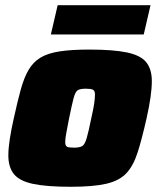

<svg xmlns="http://www.w3.org/2000/svg" viewBox="-20 -708 611 736"><path d="M251 8Q159 8 107 -3Q55 -14 33.5 -40.5Q12 -67 12 -112Q12 -139 17.5 -175Q23 -211 33 -255Q47 -319 59.5 -364.5Q72 -410 89.5 -440Q107 -470 135 -487Q163 -504 208.5 -511Q254 -518 322 -518Q414 -518 466.5 -507Q519 -496 540.5 -469.5Q562 -443 562 -397Q562 -344 542 -255Q524 -175 507.5 -123.5Q491 -72 464 -43.5Q437 -15 387 -3.5Q337 8 251 8ZM264 -142Q285 -142 295 -148Q305 -154 312 -177.5Q319 -201 330 -255Q338 -290 341 -311Q344 -332 344 -345Q344 -361 335.5 -364.5Q327 -368 309 -368Q288 -368 278.5 -362.5Q269 -357 262.5 -333Q256 -309 245 -255Q238 -219 234 -197.5Q230 -176 230 -164Q230 -148 238 -145Q246 -142 264 -142ZM175 -576 201 -688H557L531 -576Z"/></svg>

Font: Saira Black
Style: Italic
Weight: 900
Italic angle: -12°
Designer: Hector Gatti with collaboration of the Omnibus-Type team
Foundry: Omnibus-Type
Version: Version 1.100; ttfautohint (v1.8.3)